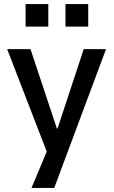

<svg xmlns="http://www.w3.org/2000/svg" viewBox="-20 -738 555 938"><path d="M134 180 227 -42V51L15 -498H129L258 -110H261L389 -498H498L245 180ZM300 -608V-718H411V-608ZM105 -608V-718H216V-608Z"/></svg>

Font: Nunito Sans 7pt SemiCondensed SemiBold
Style: Regular
Weight: 600
Width: 4
Designer: Vernon Adams
Foundry: Vernon Adams
Version: Version 3.101;gftools[0.9.27]